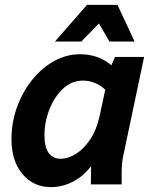

<svg xmlns="http://www.w3.org/2000/svg" viewBox="-20 -755 632 786"><path d="M27 -185Q27 -255 50 -317.5Q73 -380 112 -428.5Q151 -477 201.5 -505Q252 -533 308 -533Q382 -533 436 -488L451 -522H570L486 -124Q481 -103 479.5 -84.5Q478 -66 478 -44V0H352L353 -75Q322 -34 279 -11.5Q236 11 188 11Q117 11 72 -42.5Q27 -96 27 -185ZM162 -201Q162 -151 180 -128Q198 -105 228 -105Q259 -105 291.5 -125.5Q324 -146 350 -185.5Q376 -225 388 -281L411 -388Q370 -425 320 -425Q273 -425 237.5 -391.5Q202 -358 182 -306.5Q162 -255 162 -201ZM205 -585 336 -735H461L531 -585H428L385 -659L313 -585Z"/></svg>

Font: Radio Canada SemiBold
Style: Italic
Weight: 600
Italic angle: -12°
Designer: Charles Daoud, Etienne Aubert Bonn, Alexandre Saumier Demers, Jacques Le Bailly
Foundry: Radio-Canada
Version: Version 2.104; ttfautohint (v1.8.4.7-5d5b);gftools[0.9.28.de